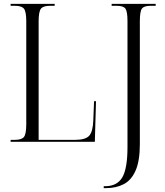

<svg xmlns="http://www.w3.org/2000/svg" viewBox="-20 -734 852 994"><path d="M517 240V230H524Q586 230 613 184.5Q640 139 640 27V-625Q640 -674 629.5 -689Q619 -704 584 -704H558V-714H786V-704H760Q725 -704 714.5 -689Q704 -674 704 -624V12Q704 99 682 149Q660 199 620.5 219.5Q581 240 528 240ZM35 0V-10H57Q92 -10 104 -25Q116 -40 116 -92V-623Q116 -674 104 -689Q92 -704 57 -704H35V-714H263V-704H239Q204 -704 192 -689Q180 -674 180 -623V-10H369Q423 -10 442 -31.5Q461 -53 463 -111L467 -210H477L471 0Z"/></svg>

Font: Noto Serif Display Condensed Light
Style: Regular
Weight: 300
Width: 3
Designer: Monotype Design Team
Foundry: Monotype Imaging Inc.
Version: Version 2.009